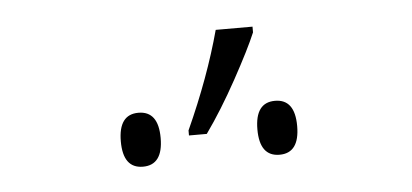

<svg xmlns="http://www.w3.org/2000/svg" viewBox="-29 -823 594 277"><g transform="rotate(-5 268.0 -684.0)"><path d="M238.8 -637.2Q272.5 -711.4 290.5 -778.3H343.8V-770Q334 -746.6 310.8 -704.3Q287.6 -662.1 264.6 -629.9H238.8ZM140.1 -629.9Q140.1 -668.9 168.9 -668.9Q197.8 -668.9 197.8 -629.9Q197.8 -590.8 168.9 -590.8Q140.1 -590.8 140.1 -629.9ZM337.9 -629.9Q337.9 -668.9 366.7 -668.9Q395.5 -668.9 395.5 -629.9Q395.5 -590.8 366.7 -590.8Q337.9 -590.8 337.9 -629.9Z"/></g></svg>

Font: Bpm'online Open Sans Light
Style: Regular
Weight: 300
Foundry: Ascender Corporation
Version: Version 1.10